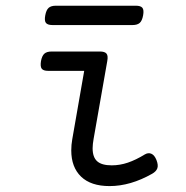

<svg xmlns="http://www.w3.org/2000/svg" viewBox="-20 -628 640 659"><path d="M446.3 -608.4Q462.9 -608.4 468.8 -601.1Q474.6 -593.8 471.2 -575.2Q467.8 -556.6 459.5 -549.3Q451.2 -542 434.6 -542H160.2Q143.6 -542 137.7 -549.3Q131.8 -556.6 135.3 -575.2Q138.7 -593.8 147 -601.1Q155.3 -608.4 171.9 -608.4ZM145.5 -384.8Q128.9 -384.8 123.3 -392.1Q117.7 -399.4 120.6 -418Q124 -436.5 132.3 -443.8Q140.6 -451.2 157.2 -451.2H323.2Q339.8 -451.2 345.7 -443.8Q351.6 -436.5 348.1 -418L301.3 -151.4Q299.8 -142.6 298.8 -134.3Q297.9 -126 297.9 -119.1Q297.9 -88.4 313.5 -74.5Q329.1 -60.5 363.3 -60.5Q391.6 -60.5 418.9 -69.8Q446.3 -79.1 476.6 -97.7Q488.8 -105 499.5 -100.3Q510.3 -95.7 517.1 -78.6Q523.9 -61 520 -50.3Q516.1 -39.6 502.4 -31.7Q427.7 10.7 356 10.7Q292 10.7 258.3 -21.7Q224.6 -54.2 224.6 -111.8Q224.6 -131.3 228 -149.9L269 -384.8Z"/></svg>

Font: Courier Prime
Style: Italic
Weight: 400
Monospace: yes
Designer: Alan Dague-Greene
Foundry: Quote-Unquote Apps
Version: Version 1.202